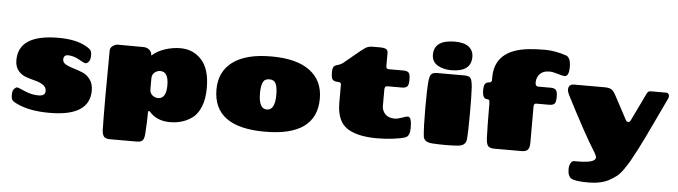

<svg xmlns="http://www.w3.org/2000/svg" viewBox="-53 -970 4872 1380"><g transform="rotate(5 2383.0 -279.5)"><path d="M280 -131Q280 -159 256.5 -175Q233 -191 199.5 -199.5Q166 -208 132 -219.5Q98 -231 74.5 -259.5Q51 -288 51 -335Q51 -521 340 -521Q464 -521 539 -479Q563 -466 573 -454.5Q583 -443 583 -414Q583 -385 571.5 -370.5Q560 -356 548.5 -356Q537 -356 498.5 -378.5Q460 -401 419 -402Q386 -402 386 -369Q386 -347 409 -334Q432 -321 465 -311.5Q498 -302 531 -288.5Q564 -275 587 -243.5Q610 -212 610 -164Q610 22 321 22Q180 22 91 -19Q64 -30 52 -41.5Q40 -53 40 -83.5Q40 -114 52.5 -127Q65 -140 73.5 -140Q82 -140 131 -118Q180 -96 230 -96Q280 -96 280 -131Z M1089 -152Q1148 -152 1148 -249.5Q1148 -347 1089 -347Q1066 -347 1047.5 -331.5Q1029 -316 1029 -288V-211Q1029 -183 1047.5 -167.5Q1066 -152 1089 -152ZM769 -509 953 -508Q977 -508 995 -493.5Q1013 -479 1014 -452Q1053 -487 1108.5 -505Q1164 -523 1218 -523Q1312 -523 1372 -456.5Q1432 -390 1432 -255Q1432 -178 1411 -123.5Q1390 -69 1354 -40Q1285 13 1189.5 13Q1094 13 1040 -49Q1033 -56 1029.5 -53Q1026 -50 1026 -44Q1026 27 1020 111Q1018 144 1007 158.5Q996 173 962 173H770Q737 173 725.5 157Q714 141 713 108Q711 13 711 -135L713 -462Q713 -482 731.5 -495.5Q750 -509 769 -509Z M1934 -250Q1934 -301 1922 -328.5Q1910 -356 1875 -356Q1840 -356 1828 -328.5Q1816 -301 1816 -250Q1816 -138 1875 -138Q1934 -138 1934 -250ZM1502 -250Q1502 -379 1597 -450Q1692 -521 1875 -521Q2058 -521 2153 -450Q2248 -379 2248 -250Q2248 22 1875 22Q1502 22 1502 -250Z M2390 -364Q2390 -380 2368 -380Q2329 -380 2322 -406Q2318 -419 2318 -446Q2318 -473 2325.5 -484.5Q2333 -496 2354.5 -501.5Q2376 -507 2393.5 -520.5Q2411 -534 2465.5 -580Q2520 -626 2541.5 -640Q2563 -654 2595 -654H2645Q2680 -654 2692 -645.5Q2704 -637 2704 -619V-524Q2704 -503 2722 -503H2829Q2855 -503 2866.5 -492Q2878 -481 2878 -441.5Q2878 -402 2866 -391Q2854 -380 2830 -380H2726Q2712 -380 2708 -373Q2704 -366 2704 -353V-233Q2706 -199 2729.5 -176Q2753 -153 2796 -153Q2817 -153 2848 -164.5Q2879 -176 2890 -176Q2917 -176 2917 -96Q2917 -38 2886 -26Q2854 -15 2796 -8Q2738 -1 2680 -1Q2622 -1 2569.5 -10.5Q2517 -20 2474 -44Q2390 -93 2390 -231Z M3073 -506H3268Q3302 -506 3313.5 -491Q3325 -476 3328.5 -424.5Q3332 -373 3332 -236.5Q3332 -100 3326 -44Q3323 -27 3309 -14Q3295 -1 3259.5 1.5Q3224 4 3175 4Q3126 4 3086 1.5Q3046 -1 3032 -14Q3018 -27 3016 -44Q3009 -109 3009 -243.5Q3009 -378 3013 -427Q3017 -476 3028 -491Q3039 -506 3073 -506ZM3181 -742Q3247 -742 3280.5 -715.5Q3314 -689 3314 -643Q3314 -535 3170 -535Q3112 -535 3071 -560Q3030 -585 3030 -635Q3030 -742 3181 -742Z M3894 -349H3801Q3783 -349 3783 -328V-66Q3783 -32 3771 -16Q3759 0 3724 0H3529Q3494 0 3482.5 -15.5Q3471 -31 3469 -66Q3465 -151 3465 -316Q3465 -339 3461 -344.5Q3457 -350 3446 -350Q3412 -350 3412 -411Q3412 -447 3422 -459Q3432 -471 3453 -472Q3459 -472 3464 -477Q3469 -482 3469 -488V-509Q3469 -707 3709 -734Q3757 -740 3829.5 -740Q3902 -740 3983 -713Q4018 -701 4018 -632.5Q4018 -564 3986 -564Q3972 -564 3936 -575.5Q3900 -587 3875 -587Q3829 -587 3806 -561.5Q3783 -536 3783 -499Q3783 -472 3805 -472H3895Q3919 -472 3931 -461Q3943 -450 3943 -410.5Q3943 -371 3931.5 -360Q3920 -349 3894 -349Z M4130 39Q4262 39 4262 0Q4262 -13 4246 -39Q4173 -153 4030 -432Q4019 -455 4019 -468Q4019 -509 4060 -509H4280Q4312 -509 4328.5 -499Q4345 -489 4360 -461L4453 -287Q4459 -275 4470 -275Q4481 -275 4487 -287L4583 -486Q4592 -506 4604 -508Q4608 -508 4619 -509H4724Q4738 -509 4744 -496Q4746 -490 4746 -482.5Q4746 -475 4738.5 -460.5Q4731 -446 4663 -301Q4595 -156 4559.5 -88Q4524 -20 4509.5 5Q4495 30 4471 64.5Q4447 99 4425 116.5Q4403 134 4370 152Q4312 183 4221.5 183Q4131 183 4102 167.5Q4073 152 4073 100Q4073 75 4082.5 57Q4092 39 4108 39Z"/></g></svg>

Font: Chango
Style: Regular
Weight: 400
Designer: Manuel Lupez
Foundry: Fontstage
Version: Version 1.001